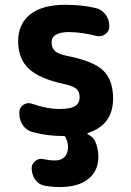

<svg xmlns="http://www.w3.org/2000/svg" viewBox="-20 -550 540 790"><path d="M445.3 -144.5Q445.3 -36.1 341.8 -2.9Q339.8 -2 339.8 0Q339.8 2 341.8 2.9Q366.2 14.6 374 37.1Q384.8 65.4 384.8 94.7Q384.8 153.3 343.3 186.5Q301.8 219.7 224.6 219.7Q193.4 219.7 164.1 213.9Q139.6 210 125 189.5Q110.4 168.9 110.4 142.6V141.6Q110.4 123 126.5 111.3Q142.6 99.6 163.1 105.5Q186.5 110.4 205.1 110.4Q231.4 110.4 245.6 95.7Q259.8 81.1 259.8 54.7Q259.8 37.1 252.9 23.4Q251 19.5 251 17.6Q249 9.8 243.2 9.8Q174.8 9.8 113.3 -6.8Q88.9 -13.7 74.2 -34.7Q59.6 -55.7 59.6 -82V-87.9Q59.6 -107.4 76.2 -118.7Q92.8 -129.9 112.3 -123Q173.8 -101.6 224.6 -101.6Q269.5 -101.6 288.6 -113.3Q307.6 -125 307.6 -150.4Q307.6 -172.9 293.9 -184.6Q280.3 -196.3 240.2 -205.1Q141.6 -226.6 98.1 -267.6Q54.7 -308.6 54.7 -379.9Q54.7 -451.2 104 -490.7Q153.3 -530.3 250 -530.3Q319.3 -530.3 375 -516.6Q399.4 -510.7 414.6 -489.7Q429.7 -468.8 429.7 -443.4V-442.4Q429.7 -420.9 413.1 -409.2Q396.5 -397.5 376 -402.3Q314.5 -418 264.6 -418Q191.4 -418 192.4 -375Q192.4 -352.5 206.5 -339.8Q220.7 -327.1 254.9 -320.3Q364.3 -298.8 404.8 -259.8Q445.3 -220.7 445.3 -144.5Z"/></svg>

Font: Rounded Mgen+ 1m bold
Style: Bold
Weight: 700
Designer: [Source Han Sans]
Ryoko NISHIZUKA  (kana & ideographs); Paul D. Hunt (Latin, Greek & Cyrillic); Wenlong ZHANG  (bopomofo
Version: Version 1.059.20150602